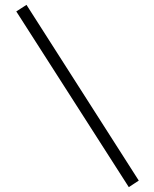

<svg xmlns="http://www.w3.org/2000/svg" viewBox="-20 -758 635 790"><path d="M510 12 47 -711 89 -738 551 -15Z"/></svg>

Font: Zen Old Mincho
Style: Regular
Weight: 400
Designer: Yoshimichi Ohira
Foundry: Positype
Version: Version 1.001